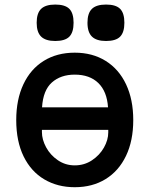

<svg xmlns="http://www.w3.org/2000/svg" viewBox="-20 -786 640 822"><path d="M49.5 -272Q49.5 -360 80.2 -425.2Q111 -490.5 167.5 -525.5Q224 -560.5 300 -560.5Q376 -560.5 432.5 -525.2Q489 -490 519.8 -424.8Q550.5 -359.5 550.5 -272Q550.5 -183.5 519.5 -118.8Q488.5 -54 432 -19.2Q375.5 15.5 300 15.5Q226.5 15.5 169.8 -18Q113 -51.5 81.2 -116.2Q49.5 -181 49.5 -272ZM443.5 -219V-230H159.5V-220.5Q159.5 -188.5 177.5 -155.2Q195.5 -122 227.8 -100Q260 -78 300 -78Q341 -78 373.8 -99.8Q406.5 -121.5 425 -154.2Q443.5 -187 443.5 -219ZM300 -466.5Q240 -466.5 202.2 -433Q164.5 -399.5 160 -326.5H442.5Q438 -394.5 401 -430.5Q364 -466.5 300 -466.5ZM137 -688.5Q137 -729.5 156 -748Q175 -766.5 216.5 -766.5Q258.5 -766.5 276.8 -748.2Q295 -730 295 -688.5Q295 -647.5 276.8 -629Q258.5 -610.5 216.5 -610.5Q175.5 -610.5 156.2 -629.2Q137 -648 137 -688.5ZM354.5 -688.5Q354.5 -729.5 373.5 -748Q392.5 -766.5 434 -766.5Q476 -766.5 494.2 -748.2Q512.5 -730 512.5 -688.5Q512.5 -647.5 494.2 -629Q476 -610.5 434 -610.5Q393 -610.5 373.8 -629.2Q354.5 -648 354.5 -688.5Z"/></svg>

Font: JuliaMono SemiBold
Style: Regular
Weight: 600
Monospace: yes
Designer: cormullion
Foundry: corm
Version: Version 0.055; ttfautohint (v1.8.4)